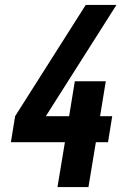

<svg xmlns="http://www.w3.org/2000/svg" viewBox="-20 -755 540 775"><path d="M212 0 242 -181H24L41 -286L326 -735H450L165 -286H259L282 -427H407L384 -286H433L416 -181H367L337 0Z"/></svg>

Font: Iosevka Term Curly XBd Obl
Style: Regular
Weight: 800
Italic angle: -9°
Designer: Belleve Invis
Foundry: Belleve Invis
Version: Version 32.3.0